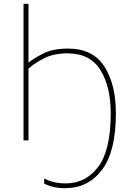

<svg xmlns="http://www.w3.org/2000/svg" viewBox="-20 -734 656 1004"><path d="M322 250Q440 250 513 154.5Q586 59 586 -142Q586 -293 525.5 -386.5Q465 -480 336 -480Q255 -480 203.5 -453Q152 -426 129 -406V-714H103V0H129V-375Q158 -402 209 -428.5Q260 -455 333 -455Q451 -455 505 -368Q559 -281 559 -142Q559 52 493.5 138.5Q428 225 324 225Q288 225 259 217.5Q230 210 211 199V226Q227 235 254.5 242.5Q282 250 322 250Z"/></svg>

Font: Noto Sans UI Thin
Style: Regular
Weight: 250
Designer: Monotype Design Team
Foundry: Monotype Imaging Inc.
Version: Version 1.901